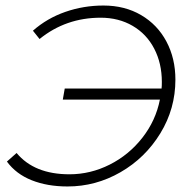

<svg xmlns="http://www.w3.org/2000/svg" viewBox="-20 -669 690 694"><path d="M614 -381Q614 -276 559.5 -187Q505 -98 415.5 -46.5Q326 5 224 5Q151 5 94.5 -17.5Q38 -40 5 -85L40 -116Q104 -39 231 -39Q307 -39 376.5 -74Q446 -109 494.5 -171Q543 -233 558 -309H207L214 -349H564Q565 -357 565 -373Q565 -440 537.5 -493Q510 -546 459.5 -575.5Q409 -605 344 -605Q218 -605 123 -528L99 -558Q150 -603 216 -626Q282 -649 354 -649Q431 -649 490 -614.5Q549 -580 581.5 -519Q614 -458 614 -381Z"/></svg>

Font: Montserrat Ace
Style: Light Italic
Weight: 300
Italic angle: -11.3°
Designer: Julieta Ulanovsky
Foundry: Julieta Ulanovsky
Version: Version 1